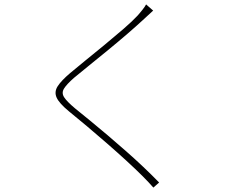

<svg xmlns="http://www.w3.org/2000/svg" viewBox="-20 -803 1040 870"><path d="M674 -755Q666 -748 649 -732Q632 -716 624 -709Q597 -684 557 -649.5Q517 -615 472.5 -578.5Q428 -542 386.5 -508.5Q345 -475 315 -450Q282 -421 270 -401.5Q258 -382 270.5 -362.5Q283 -343 320 -312Q352 -286 390 -255Q428 -224 468.5 -189.5Q509 -155 550 -119Q591 -83 629.5 -46.5Q668 -10 701 24L675 47Q654 23 625 -6Q595 -36 553 -74.5Q511 -113 464.5 -153.5Q418 -194 373.5 -231.5Q329 -269 293 -298Q248 -335 236.5 -361Q225 -387 241.5 -412.5Q258 -438 298 -472Q325 -495 366.5 -528.5Q408 -562 453.5 -599.5Q499 -637 539.5 -672Q580 -707 605 -734Q613 -743 625 -758Q637 -773 642 -783Z"/></svg>

Font: Noto Sans TC
Style: Regular
Weight: 100
Designer: Ryoko NISHIZUKA 西塚涼子 (kana, bopomofo & ideographs); Paul D. Hunt (Latin, Greek & Cyrillic); Sandoll Communications 산돌커뮤니
Foundry: Adobe
Version: Version 2.004;hotconv 1.0.118;makeotfexe 2.5.65603